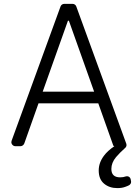

<svg xmlns="http://www.w3.org/2000/svg" viewBox="-20 -747 696 981"><path d="M511.4 191.1Q484.4 168.3 484.4 123.9Q484.4 84.2 511.4 48.3Q529.5 23.8 564.3 0Q560.7 0 558.6 -3.9L482.2 -219.1H176.8L104 -13.8Q101.6 -7.8 96.2 -3.9Q90.9 0 84.2 0H58.9Q50.4 0 44.2 -6.2Q38 -12.4 38 -21Q38 -23.1 39.4 -28.1L289.1 -713.4Q291.2 -719.8 296.5 -723.5Q301.8 -727.3 308.6 -727.3H350.5Q357.2 -727.3 362.6 -723.5Q367.9 -719.8 370 -713.4L625.4 -12.4Q626.4 -9.2 626.4 -6Q626.4 -2.1 624.6 2Q622.9 6 619.7 8.5Q592.3 33 572.8 55.8Q549 84.5 549 116.1Q549 159.1 593.8 159.1Q610.4 159.1 622.2 154.5Q625.4 153.4 628.9 153.4Q635.7 153.4 641 157.7Q646.3 161.9 647.7 169L649.5 179Q649.9 180 649.9 182.2Q649.9 187.5 647 192.1Q644.2 196.7 639.2 199.6Q628.6 204.9 620.7 207.4Q603.7 214.1 579.5 214.1Q538.7 214.1 511.4 191.1ZM460.9 -278.8 332 -641H327.1L198.2 -278.8Z"/></svg>

Font: DeltaSans Light
Style: Regular
Weight: 300
Designer: Rasmus Andersson
Foundry: rsms
Version: Version 3.012